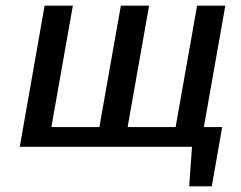

<svg xmlns="http://www.w3.org/2000/svg" viewBox="-20 -520 855 680"><path d="M660 0 650 140H730L767 -70H702L778 -500H678L602 -70H432L508 -500H408L332 -70H162L238 -500H138L50 0Z"/></svg>

Font: Scada
Style: Italic
Weight: 400
Designer: Jovanny Lemonad
Foundry: Jovanny Lemonad
Version: Version 3.005